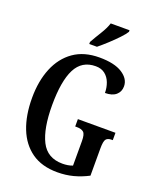

<svg xmlns="http://www.w3.org/2000/svg" viewBox="-169 -1041 951 1152"><g transform="rotate(20 306.0 -464.5)"><path d="M338 10Q239 10 174 -36Q109 -82 76.5 -164.5Q44 -247 44 -358Q44 -466 78 -548.5Q112 -631 178 -677.5Q244 -724 342 -724Q438 -724 488.5 -691.5Q539 -659 539 -611Q539 -577 515 -556Q491 -535 445 -535Q445 -569 433.5 -599.5Q422 -630 398.5 -648.5Q375 -667 339 -667Q251 -667 211.5 -589.5Q172 -512 172 -358Q172 -209 212.5 -129Q253 -49 350 -49Q366 -49 382.5 -51.5Q399 -54 414 -60V-217Q414 -260 400 -272.5Q386 -285 357 -285H346V-332H586V-285H578Q554 -285 543.5 -272Q533 -259 533 -213V-39Q487 -15 439.5 -2.5Q392 10 338 10ZM256 -792Q276 -828 300 -866.5Q324 -905 335 -939H455V-929Q445 -912 419 -884.5Q393 -857 362 -828.5Q331 -800 305 -779H256Z"/></g></svg>

Font: Noto Serif ExtraCondensed SemiBold
Style: Regular
Weight: 600
Width: 2
Designer: Monotype Design Team
Foundry: Monotype Imaging Inc.
Version: Version 2.015; ttfautohint (v1.8.4.7-5d5b)